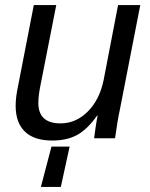

<svg xmlns="http://www.w3.org/2000/svg" viewBox="-20 -548 596 761"><path d="M184 33H256L221 193H142ZM114 -528H203L141 -213Q132 -170 132 -140Q132 -59 220 -59Q281 -59 328 -106Q375 -153 391 -232L448 -528H536L455 -113Q446 -73 436 0H353Q353 -2 358 -37Q363 -71 367 -90H365Q326 -35 285.5 -13Q245 9 187 9Q115 9 78.5 -26.5Q42 -62 42 -129Q42 -163 52 -209Z"/></svg>

Font: Libra Sans
Style: Italic
Weight: 400
Italic angle: -12°
Foundry: Context Ltd
Version: Version 1.002